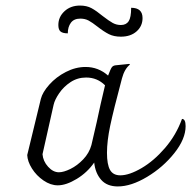

<svg xmlns="http://www.w3.org/2000/svg" viewBox="-20 -659 688 691"><path d="M648 -205Q648 -159 607.5 -108Q567 -57 509.5 -22.5Q452 12 404 12Q365 12 344 -12Q323 -36 319 -74Q294 -38 256 -15Q218 8 188 8Q162 8 136.5 -9.5Q111 -27 95 -52.5Q79 -78 78 -101L127 -303Q133 -327 157.5 -354.5Q182 -382 217 -400Q252 -418 288 -418Q334 -418 369 -387Q378 -411 382.5 -417Q387 -423 396 -424L445 -429L448 -427Q428 -411 419 -377Q388 -261 376.5 -206Q365 -151 365 -109Q365 -67 376 -47.5Q387 -28 413 -28Q445 -28 489.5 -54Q534 -80 574 -126.5Q614 -173 635 -231Q648 -231 648 -205ZM309 -137 328 -219Q332 -239 342 -283.5Q352 -328 358 -352Q330 -380 290 -380Q259 -380 234 -363.5Q209 -347 193 -323.5Q177 -300 173 -282L133 -104Q135 -79 153 -59Q171 -39 192 -39Q209 -39 233.5 -51Q258 -63 279.5 -85.5Q301 -108 309 -137ZM331 -563Q312 -578 299 -585Q286 -592 269 -592Q246 -592 235 -577Q224 -562 224 -539Q206 -539 198 -545.5Q190 -552 190 -569Q190 -598 212 -618.5Q234 -639 268 -639Q292 -639 309.5 -629.5Q327 -620 350 -601Q372 -584 385.5 -576.5Q399 -569 415 -569Q434 -569 443 -582.5Q452 -596 452 -631Q493 -631 493 -594Q493 -565 471.5 -546Q450 -527 415 -527Q390 -527 372 -536Q354 -545 331 -563Z"/></svg>

Font: Charmonman
Style: Regular
Weight: 400
Designer: Ekaluck Peanpanawate
Foundry: Cadson Demak Co.,Ltd.
Version: Version 1.000; ttfautohint (v1.6)